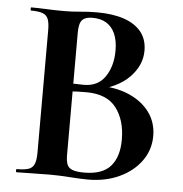

<svg xmlns="http://www.w3.org/2000/svg" viewBox="-48 -674 691 725"><g transform="rotate(5 297.5 -312.0)"><path d="M306 -335 317 -353Q386 -353 436.5 -331Q487 -309 515 -270.5Q543 -232 543 -181Q543 -129 513 -87Q483 -45 430.5 -20.5Q378 4 312 4Q285 4 243.5 1Q202 -2 168 -2Q132 -2 99.5 -1Q67 0 41 0Q38 0 38 -6Q38 -12 41 -12Q69 -12 84.5 -17Q100 -22 106.5 -37Q113 -52 113 -81V-544Q113 -573 107 -587.5Q101 -602 85.5 -607.5Q70 -613 42 -613Q40 -613 40 -619Q40 -625 42 -625Q68 -625 100 -623.5Q132 -622 168 -622Q197 -622 228 -625Q259 -628 291 -628Q351 -628 393.5 -613.5Q436 -599 459 -570.5Q482 -542 482 -499Q482 -444 438 -398.5Q394 -353 306 -335ZM276 -606Q257 -606 245.5 -600Q234 -594 229.5 -580.5Q225 -567 225 -542V-346L188 -353Q221 -352 242 -351.5Q263 -351 265 -351Q319 -351 346 -391.5Q373 -432 373 -490Q373 -528 361.5 -554Q350 -580 328.5 -593Q307 -606 276 -606ZM295 -21Q364 -21 395 -56.5Q426 -92 426 -157Q426 -231 390.5 -277.5Q355 -324 277 -324Q267 -324 243 -323.5Q219 -323 192 -318L225 -330V-81Q225 -61 229.5 -47.5Q234 -34 249 -27.5Q264 -21 295 -21Z"/></g></svg>

Font: Cormorant Garamond Light
Style: Bold
Weight: 700
Version: Version 4.001